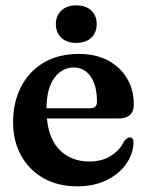

<svg xmlns="http://www.w3.org/2000/svg" viewBox="-20 -664 532 696"><path d="M465 -286Q465 -234.5 410 -234.5H150Q157.5 -157 199 -117.8Q240.5 -78.5 304.5 -78.5Q349 -78.5 382 -99Q415 -119.5 430 -152.5Q442 -166 450.5 -166Q464.5 -165.5 464 -146Q462 -103.5 436 -67.8Q410 -32 364.8 -10.2Q319.5 11.5 260 11.5Q190.5 11.5 138.2 -17.8Q86 -47 56.8 -99.5Q27.5 -152 27.5 -221.5Q27.5 -293 56.2 -349Q85 -405 138.2 -436.8Q191.5 -468.5 266 -468.5Q327 -468.5 371.5 -444.8Q416 -421 440.5 -379.8Q465 -338.5 465 -286ZM248 -419.5Q205 -419.5 177 -381.5Q149 -343.5 148.5 -271.5H307.5Q331.5 -271.5 331.5 -294.5Q331.5 -355.5 308 -387.5Q284.5 -419.5 248 -419.5ZM256.5 -508.5Q222.5 -508.5 202.5 -527Q182.5 -545.5 182.5 -576.5Q182.5 -607 202.5 -625.8Q222.5 -644.5 256.5 -644.5Q291 -644.5 310.8 -626Q330.5 -607.5 330.5 -576.5Q330.5 -546 310.8 -527.2Q291 -508.5 256.5 -508.5Z"/></svg>

Font: Fraunces 72pt S050 SemiBold
Style: Regular
Weight: 600
Version: Version 1.000; ttfautohint (v1.8.3)